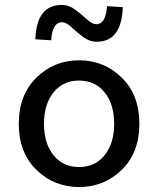

<svg xmlns="http://www.w3.org/2000/svg" viewBox="-20 -745 640 777"><path d="M472.5 -57.5Q401 12 300 12Q199 12 127.5 -57.5Q56 -127 56 -244Q56 -361 127.5 -431Q199 -501 300 -501Q401 -501 472.5 -431Q544 -361 544 -244Q544 -127 472.5 -57.5ZM196.5 -117Q235 -69 300 -69Q365 -69 403.5 -117Q442 -165 442 -244Q442 -323 403.5 -371Q365 -419 300 -419Q235 -419 196.5 -371Q158 -323 158 -244Q158 -165 196.5 -117ZM371 -576Q342 -576 315.5 -596Q289 -616 268.5 -635.5Q248 -655 231 -655Q192 -655 187 -582L123 -586Q128 -725 230 -725Q259 -725 285 -705.5Q311 -686 332 -666.5Q353 -647 370 -647Q408 -647 413 -720L477 -716Q472 -576 371 -576Z"/></svg>

Font: TypoPRO Source Code Pro
Style: Regular
Weight: 500
Monospace: yes
Designer: Paul D. Hunt, Teo Tuominen
Foundry: Adobe Systems Incorporated
Version: Version 2.010;PS 1.0;hotconv 1.0.84;makeotf.lib2.5.63406